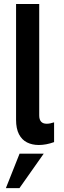

<svg xmlns="http://www.w3.org/2000/svg" viewBox="-20 -717 322 962"><path d="M174.5 9.5Q141 9.5 115.2 -3.5Q89.5 -16.5 75 -44.5Q60.5 -72.5 60.5 -116.5V-697H176.5V-139Q176.5 -97 214 -97Q230 -97 251 -104V-5Q211 9.5 174.5 9.5ZM77.5 225.5H9.5L78 53H199Z"/></svg>

Font: Acari Sans Neue
Style: Bold
Weight: 700
Designer: Alfredo Marco Pradil (font), Cristiano Sobral (main changes)
Foundry: Hanken Design Co. (font), Cristiano Sobral (main changes)
Version: Version 2.459;March 19, 2022;FontCreator 14.0.0.2808 64-bit;